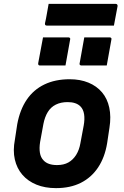

<svg xmlns="http://www.w3.org/2000/svg" viewBox="-20 -959 640 991"><path d="M340 -550Q394 -550 436.5 -532.5Q479 -515 506.5 -482.5Q534 -450 544 -403.5Q554 -357 545 -300L533 -220Q521 -147 486.5 -95Q452 -43 397.5 -15.5Q343 12 269 12Q212 12 168 -6Q124 -24 95.5 -57Q67 -90 56.5 -136Q46 -182 57 -239L69 -318Q83 -393 118 -444.5Q153 -496 209 -523Q265 -550 340 -550ZM329 -432Q294 -432 268 -419Q242 -406 226.5 -380.5Q211 -355 204 -319L187 -226Q182 -195 186 -170.5Q190 -146 205 -131Q216 -119 233.5 -113Q251 -107 274 -107Q309 -107 333 -120.5Q357 -134 373 -159.5Q389 -185 395 -220L412 -311Q418 -344 414 -369.5Q410 -395 395 -410Q384 -421 367.5 -426.5Q351 -432 329 -432ZM202 -766Q234 -766 267 -766Q300 -766 333 -766Q337 -766 339 -764.5Q341 -763 342 -761Q343 -759 342 -755L318 -621Q285 -621 252 -621Q219 -621 186 -621Q183 -621 180.5 -622.5Q178 -624 177.5 -626.5Q177 -629 177 -632ZM415 -766Q448 -766 480.5 -766Q513 -766 546 -766Q550 -766 552 -764.5Q554 -763 555 -761Q556 -759 555 -755L531 -621Q498 -621 465 -621Q432 -621 400 -621Q397 -621 394.5 -622.5Q392 -624 391 -626.5Q390 -629 391 -632ZM231 -939H577Q582 -939 584.5 -936Q587 -933 587 -928Q582 -902 577.5 -877.5Q573 -853 568 -827H222Q218 -827 215.5 -828.5Q213 -830 212.5 -832.5Q212 -835 212 -838Q218 -864 222 -888.5Q226 -913 231 -939Z"/></svg>

Font: RecMonoLinear Nerd Font Mono
Style: Bold Italic
Weight: 700
Italic angle: -10°
Monospace: yes
Version: Version 1.085; ttfautohint (v1.8.4.7-5d5b);Nerd Fonts 3.2.1